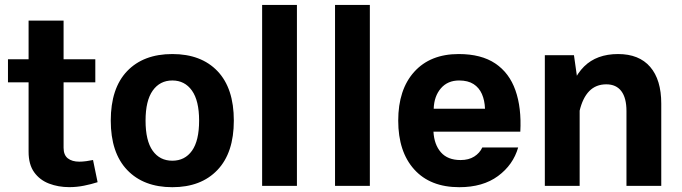

<svg xmlns="http://www.w3.org/2000/svg" viewBox="-20 -758 2783 783"><path d="M359.4 -105.5Q347.5 -102.9 332.1 -100.8Q316.6 -98.7 303.4 -98.7Q273.8 -98.7 256.5 -112.3Q239.3 -126 239.3 -155.2V-674.1H96.6V-139.2Q96.6 -87.3 119.3 -55.6Q142 -23.9 179.8 -9.4Q217.6 5.2 262.6 5.2Q292.4 5.2 322.2 -0.7Q351.9 -6.6 378 -15ZM12.5 -422.3H368.7V-516.4H12.5Z M682.8 -429.8Q733.4 -429.8 762.7 -388.7Q792 -347.6 792 -266.2Q792 -184.2 763 -143.4Q734 -102.6 682.8 -102.6Q631.5 -102.6 602.6 -143.4Q573.6 -184.2 573.6 -266.2Q573.6 -347.6 602.9 -388.7Q632.2 -429.8 682.8 -429.8ZM682.8 -537.6Q565 -537.6 498.3 -467.8Q431.7 -398 431.7 -266.2Q431.7 -134.8 498.7 -64.7Q565.7 5.4 682.8 5.4Q799.9 5.4 866.7 -64.7Q933.6 -134.8 933.6 -266.2Q933.6 -398 867.1 -467.8Q800.5 -537.6 682.8 -537.6Z M1190.9 0V-737.8H1049V0Z M1488.3 0V-737.8H1346.3V0Z M1747.7 -221.1H2101.9Q2107.1 -318.8 2082 -389.7Q2057 -460.7 1999.9 -499.1Q1942.7 -537.6 1850.6 -537.6Q1734.9 -537.6 1669.4 -465.2Q1604 -392.8 1604 -266.2Q1604 -139.3 1669.3 -67Q1734.6 5.4 1853.1 5.4Q1949.3 5.4 2011 -40.1Q2072.7 -85.6 2093.2 -156.7H1946.9Q1936.5 -133.9 1914 -119.6Q1891.5 -105.3 1858.2 -105.3Q1805.8 -105.3 1778.2 -136.7Q1750.6 -168.1 1747.7 -221.1ZM1748.7 -314.6Q1750.4 -365.8 1778 -397.8Q1805.6 -429.8 1852.3 -429.8Q1888.3 -429.8 1911.1 -415.2Q1933.8 -400.6 1945.3 -374.6Q1956.7 -348.6 1957.9 -314.6Z M2343.9 0V-368.7L2320.7 -532.8H2201.9V0ZM2676.7 -335.5Q2676.7 -432.8 2631.5 -485.2Q2586.3 -537.6 2500.7 -537.6Q2413.4 -537.6 2361.9 -486.7Q2310.4 -435.8 2287.7 -328L2343.5 -305.1Q2355.9 -358.4 2382.9 -386.3Q2410 -414.1 2452.6 -414.1Q2492.9 -414.1 2513.9 -386.3Q2534.8 -358.5 2534.8 -305.2V0H2676.7Z"/></svg>

Font: Estedad VF
Style: Regular
Weight: 100
Designer: Amin Abedi
Version: Version 7.3